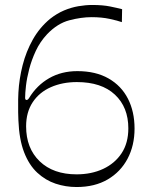

<svg xmlns="http://www.w3.org/2000/svg" viewBox="-20 -736 613 772"><path d="M470 -647Q453 -653 421 -660Q389 -667 348 -667Q307 -667 259 -654.5Q211 -642 169 -598Q141 -568 124 -531.5Q107 -495 97.5 -458.5Q88 -422 84.5 -391.5Q81 -361 81 -343Q81 -334 87 -334Q92 -334 97 -342Q128 -393 177.5 -421.5Q227 -450 291 -450Q365 -450 416.5 -420.5Q468 -391 494.5 -339Q521 -287 521 -219Q521 -151 493 -98Q465 -45 413 -14.5Q361 16 288 16Q244 16 203.5 2.5Q163 -11 130 -41.5Q97 -72 77 -123.5Q57 -175 54 -252Q53 -273 53 -284.5Q53 -296 53 -310Q53 -323 53 -336.5Q53 -350 54 -364Q57 -419 71 -474Q85 -529 112 -577Q139 -625 181 -660Q209 -682 237.5 -694Q266 -706 295 -711Q324 -716 351 -716Q393 -716 422.5 -710Q452 -704 471 -699ZM85 -228Q85 -140 139.5 -87.5Q194 -35 288 -35Q348 -35 395 -57Q442 -79 469 -120Q496 -161 496 -220Q496 -305 442 -355.5Q388 -406 289 -406Q231 -406 184.5 -385.5Q138 -365 111.5 -325Q85 -285 85 -228Z"/></svg>

Font: Ojuju Light
Style: Regular
Weight: 300
Designer: Chisaokwu Joboson, Mirko Velimirovic
Foundry: Udi Foundry
Version: Version 1.000